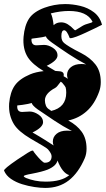

<svg xmlns="http://www.w3.org/2000/svg" viewBox="-40 -749 522 945"><path d="M183 176Q160 176 129.5 171.5Q99 167 68.5 157.5Q38 148 14 131.5Q-10 115 -20 91Q-23 83 46 36Q111 -8 119 -8Q122 -8 123 -7Q126 -1 137.5 13Q149 27 161.5 39.5Q174 52 180 52Q214 52 214 20Q214 7 196 -14Q193 -18 171.5 -31Q150 -44 110 -67Q51 -102 29 -137Q16 -158 9.5 -183.5Q3 -209 5 -240Q10 -296 33 -328.5Q56 -361 108 -383Q122 -389 139 -393Q156 -397 175 -399Q120 -432 97 -467Q71 -508 76 -568Q81 -624 103 -657.5Q125 -691 179 -711Q201 -719 226.5 -724Q252 -729 281 -729Q317 -729 355 -720Q393 -711 422.5 -688.5Q452 -666 462 -627Q451 -621 429 -610.5Q407 -600 382.5 -588.5Q358 -577 337 -569Q316 -561 306 -561Q304 -561 303 -562Q289 -600 276 -600Q262 -600 262 -571Q262 -548 276 -537Q284 -530 304.5 -517.5Q325 -505 359 -488Q404 -465 430 -431.5Q456 -398 456 -345Q456 -320 448 -298Q426 -237 387 -202Q348 -167 296 -156Q339 -133 362.5 -100Q386 -67 386 -17Q386 9 377 30Q346 102 298.5 139Q251 176 183 176ZM331 -600Q331 -600 365 -621Q378 -629 401 -635Q417 -639 415 -643Q388 -695 299 -695Q257 -695 210 -683Q219 -668 224 -625Q238 -639 261 -639Q278 -639 293.5 -629.5Q309 -620 325 -603Q328 -600 331 -600ZM294 -361Q290 -370 290 -380Q290 -403 309 -418.5Q328 -434 361 -434Q366 -434 372 -433.5Q378 -433 384 -432Q340 -455 298.5 -482.5Q257 -510 216 -539Q188 -559 186 -570Q179 -568 168 -566Q157 -564 141 -562Q115 -559 115 -558Q113 -526 139 -526Q145 -526 157.5 -527Q170 -528 177 -528Q198 -528 220.5 -513.5Q243 -499 243 -476Q243 -451 190 -425L232 -400Q237 -399 243 -399Q249 -399 255 -398Q278 -395 273 -374Q280 -370 285 -367Q290 -364 294 -361ZM212 -203Q286 -220 286 -293Q286 -309 283 -319Q282 -323 266 -342L259 -347Q249 -334 242.5 -326Q236 -318 231 -316Q181 -289 181 -255Q181 -242 186 -229Q191 -216 206 -208Q208 -207 212 -203ZM224 -33Q220 -41 220 -52Q220 -75 238.5 -90.5Q257 -106 290 -106Q296 -106 302 -105.5Q308 -105 314 -104Q270 -127 228 -155Q186 -183 145 -211Q119 -230 116 -242Q109 -240 97.5 -237.5Q86 -235 71 -233Q45 -230 45 -230Q42 -198 69 -198Q74 -198 87 -199Q100 -200 107 -200Q127 -200 149.5 -185Q172 -170 172 -148Q172 -122 120 -97Q155 -77 181 -60.5Q207 -44 224 -33ZM185 145Q263 145 301 113Q267 103 243 41Q237 68 194 86Q181 91 162 96Q143 101 117 106Q77 113 77 118Q77 122 88 127Q108 135 132 140Q156 145 185 145Z"/></svg>

Font: Moo Lah Lah
Style: Regular
Weight: 400
Designer: Robert E. Leuschke
Foundry: Robert E. Leuschke
Version: Version 1.010; ttfautohint (v1.8.3)